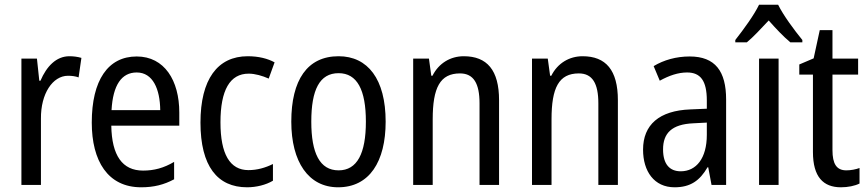

<svg xmlns="http://www.w3.org/2000/svg" viewBox="-20 -786 3690 816"><path d="M275 -547C219 -547 178 -504 152 -443H147L137 -537H71V0H154V-282C153 -388 204 -464 269 -464C285 -464 301 -462 314 -457L326 -540C309 -545 291 -547 275 -547Z M561 -546C439 -546 370 -445 370 -265C370 -102 438 10 580 10C634 10 677 -1 720 -24V-98C676 -72 635 -61 588 -61C500 -61 455 -125 453 -252H742V-308C742 -444 679 -546 561 -546ZM561 -478C630 -478 660 -407 661 -318H454C460 -425 497 -478 561 -478Z M1030 10C1069 10 1110 0 1140 -18V-89C1108 -73 1073 -63 1036 -63C957 -63 917 -131 917 -266C917 -403 957 -473 1037 -473C1064 -473 1095 -464 1122 -452L1147 -521C1118 -537 1079 -547 1033 -547C904 -547 832 -448 832 -265C832 -80 904 10 1030 10Z M1619 -269C1619 -450 1543 -547 1419 -547C1286 -547 1218 -446 1218 -269C1218 -98 1291 10 1417 10C1550 10 1619 -99 1619 -269ZM1303 -269C1303 -404 1338 -475 1419 -475C1498 -475 1535 -404 1535 -269C1535 -134 1498 -62 1419 -62C1339 -62 1303 -135 1303 -269Z M1951 -547C1895 -547 1845 -518 1818 -464H1813L1803 -537H1736V0H1819V-279C1819 -413 1850 -474 1935 -474C1993 -474 2018 -431 2018 -347V0H2101V-360C2101 -488 2050 -547 1951 -547Z M2456 -547C2400 -547 2350 -518 2323 -464H2318L2308 -537H2241V0H2324V-279C2324 -413 2355 -474 2440 -474C2498 -474 2523 -431 2523 -347V0H2606V-360C2606 -488 2555 -547 2456 -547Z M2911 -546C2854 -546 2801 -531 2758 -505L2784 -443C2824 -465 2862 -478 2900 -478C2957 -478 2984 -443 2984 -359V-324L2914 -321C2782 -316 2713 -256 2713 -150C2713 -58 2760 10 2847 10C2914 10 2954 -18 2987 -75H2990L3004 0H3066V-363C3066 -483 3020 -546 2911 -546ZM2927 -262 2984 -265V-213C2984 -113 2939 -58 2873 -58C2827 -58 2798 -87 2798 -151C2798 -220 2835 -258 2927 -262Z M3287 -766H3206C3185 -722 3141 -662 3105 -616V-606H3154C3182 -629 3214 -664 3247 -699C3278 -664 3309 -631 3339 -606H3390V-616C3355 -659 3309 -721 3287 -766ZM3289 0V-537H3206V0Z M3577 -62C3535 -62 3518 -90 3518 -148V-469H3627V-537H3518V-658H3464L3438 -538L3377 -512V-469H3435V-140C3435 -34 3479 10 3554 10C3584 10 3613 4 3633 -6V-72C3617 -66 3596 -62 3577 -62Z"/></svg>

Font: Noto Sans Devanagari UI Condensed
Style: Regular
Weight: 400
Width: 3
Designer: Jelle Bosma - Monotype Design Team
Foundry: Monotype Imaging Inc.
Version: Version 2.004